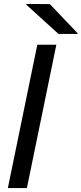

<svg xmlns="http://www.w3.org/2000/svg" viewBox="-20 -958 415 978"><path d="M267 -730 117 0H20L170 -730ZM114 -934V-938L234 -937L375 -789V-785H278Z"/></svg>

Font: Nacelle
Style: Italic
Weight: 400
Italic angle: -12°
Designer: Sora Sagano
Foundry: Sora Sagano
Version: Version 1.000;FEAKit 1.0